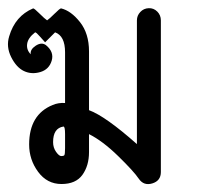

<svg xmlns="http://www.w3.org/2000/svg" viewBox="-33 -461 513 481"><path d="M130 -125Q130 -144 126 -144Q100 -140 100 -105Q100 -91 107.5 -80.5Q115 -70 120.5 -70Q126 -70 128 -72Q130 -74 130 -90ZM190 -125V-80Q190 -46 173.5 -23Q157 0 121 0Q85 0 62.5 -30.5Q40 -61 40 -99Q40 -174 99 -198Q113 -204 130 -203V-330Q130 -371 105 -380L80 -355Q76 -359 67 -369.5Q58 -380 55 -380Q37 -366 35 -351Q33 -336 44 -325Q42 -337 56.5 -346.5Q71 -356 82 -348Q103 -331 96.5 -309Q90 -287 68 -280.5Q46 -274 27 -283Q8 -292 -5 -318Q-18 -344 -10 -370Q5 -421 50 -440Q53 -440 66 -427Q79 -414 85 -410Q91 -414 104 -427Q117 -440 120 -440Q145 -434 167.5 -405.5Q190 -377 190 -332V-185Q231 -170 310 -100V-410Q310 -422 318.5 -431Q327 -440 339.5 -440.5Q352 -441 361 -432Q370 -423 370 -410V-30Q370 -8 348.5 -1.5Q327 5 314.5 -13.5Q302 -32 263 -70Q224 -108 190 -125Z"/></svg>

Font: SOV_Station
Style: Bold
Weight: 700
Version: Version 1.00